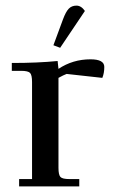

<svg xmlns="http://www.w3.org/2000/svg" viewBox="-20 -663 429 683"><path d="M22 -411V-439Q115 -439 185 -446L188 -418Q239 -452 302 -452Q351 -452 351 -425Q351 -403 344 -386L217 -400Q206 -396 188 -386V-66Q188 -41 195 -33.5Q202 -26 227 -26H262V0H48V-26H94V-371Q94 -396 87 -403.5Q80 -411 55 -411ZM170 -502 204 -594Q214 -621 224.5 -632Q235 -643 252 -643Q269 -643 282 -624L194 -493Z"/></svg>

Font: Dihjauti
Style: Bold
Weight: 700
Designer: T. Christopher White
Version: Version 3.0.0